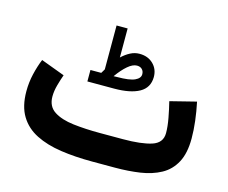

<svg xmlns="http://www.w3.org/2000/svg" viewBox="-94 -787 1087 916"><g transform="rotate(15 449.5 -328.5)"><path d="M362.3 -419.9Q365.2 -425.3 368.7 -430.4Q372.1 -435.5 374.5 -440.4V-657.2H429.2V-513.7Q449.2 -532.7 470.7 -543.9Q492.2 -555.2 516.1 -555.2Q557.6 -555.2 583.7 -529.8Q609.9 -504.4 609.9 -465.3Q609.4 -412.6 565.4 -387.9Q521.5 -363.3 440.9 -363.3H309.1V-419.9ZM440.4 -420.4Q502 -420.4 527.6 -432.4Q553.2 -444.3 553.2 -463.9Q553.2 -479 543.9 -488.3Q534.7 -497.6 518.6 -497.6Q498 -497.6 473.6 -476.8Q449.2 -456.1 423.3 -419.9ZM542.5 0H429.7Q345.2 0 274.2 -10.5Q203.1 -21 150.6 -47.4Q98.1 -73.7 69.1 -121.3Q40 -168.9 40 -243.2Q40 -287.1 49.8 -328.9Q59.6 -370.6 74.2 -406.2L191.9 -362.3Q183.6 -339.4 175 -308.8Q166.5 -278.3 166.5 -251Q166.5 -202.1 202.6 -178.7Q238.8 -155.3 298.6 -148.2Q358.4 -141.1 429.7 -141.1H543.9Q634.3 -141.1 684.8 -157.2Q735.4 -173.3 735.4 -222.2Q735.4 -254.4 727.8 -295.4Q720.2 -336.4 710.9 -373.5L839.4 -405.8Q849.1 -359.9 854.5 -314.7Q859.9 -269.5 859.9 -229Q859.9 -155.8 835.4 -110.4Q811 -64.9 767.3 -41Q723.6 -17.1 666 -8.5Q608.4 0 542.5 0Z"/></g></svg>

Font: Vazirmatn RD FD ExtraBold
Style: Regular
Weight: 800
Designer: Saber Rastikerdar
Foundry: Saber Rastikerdar
Version: Version 33.003